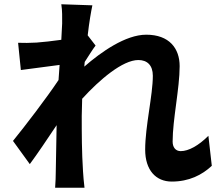

<svg xmlns="http://www.w3.org/2000/svg" viewBox="-20 -831 1040 902"><path d="M272 -721 268 -644C225 -638 181 -633 152 -631C117 -629 94 -629 65 -630L78 -502L260 -526L255 -455C199 -371 98 -239 41 -169L120 -60C155 -107 204 -180 246 -243L242 -23C242 -7 241 28 239 51H377C374 28 371 -8 370 -26C364 -120 364 -204 364 -286L366 -367C448 -457 556 -549 630 -549C672 -549 698 -524 698 -475C698 -384 662 -237 662 -128C662 -32 712 22 787 22C868 22 929 -9 975 -52L959 -193C913 -147 866 -121 829 -121C804 -121 791 -140 791 -166C791 -269 824 -416 824 -520C824 -604 775 -668 667 -668C570 -668 455 -587 376 -518L378 -540C395 -566 415 -599 429 -617L392 -665C399 -727 408 -778 414 -806L268 -811C273 -780 272 -750 272 -721Z"/></svg>

Font: Noto Sans JP
Style: Bold
Weight: 700
Designer: Ryoko NISHIZUKA 西塚涼子 (kana, bopomofo & ideographs); Paul D. Hunt (Latin, Greek & Cyrillic); Sandoll Communications 산돌커뮤니
Foundry: Adobe
Version: Version 2.004;hotconv 1.0.118;makeotfexe 2.5.65603